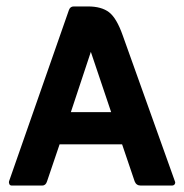

<svg xmlns="http://www.w3.org/2000/svg" viewBox="-20 -576 570 596"><path d="M165 -128 126 -13Q122 0 111 0H17Q11 0 9 -4.5Q7 -9 8 -13L194 -545Q198 -556 209 -556H253Q295 -556 318.5 -538Q342 -520 361 -466L523 -13Q525 -9 522.5 -4.5Q520 0 513 0H417Q403 0 398 -13L359 -128ZM200 -228H325L262 -415Z"/></svg>

Font: Zain ExtraBold
Style: Regular
Weight: 800
Designer: Zain,Boutros
Foundry: Mobile Telecommunications Company (Zain), 2024
Version: Version 1.50; ttfautohint (v1.8.4)